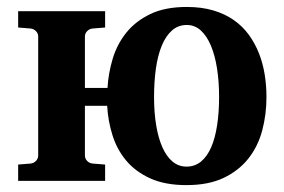

<svg xmlns="http://www.w3.org/2000/svg" viewBox="-20 -520 817 552"><path d="M609.9 -241.2Q609.9 -285.2 604 -323Q598.1 -360.8 586.4 -388.7Q574.7 -416.5 557.4 -432.4Q540 -448.2 517.1 -448.2Q492.2 -448.2 474.4 -432.4Q456.5 -416.5 445.1 -388.7Q433.6 -360.8 428.2 -323Q422.9 -285.2 422.9 -241.2Q422.9 -196.8 429 -159.9Q435.1 -123 446.8 -96.7Q458.5 -70.3 475.8 -55.7Q493.2 -41 516.1 -41Q540.5 -41 558.1 -55.7Q575.7 -70.3 587.2 -96.7Q598.6 -123 604.2 -159.9Q609.9 -196.8 609.9 -241.2ZM746.1 -241.2Q746.1 -190.9 733.9 -145Q721.7 -99.1 694.1 -64.2Q666.5 -29.3 622.8 -8.5Q579.1 12.2 516.1 12.2Q454.6 12.2 412.1 -7.1Q369.6 -26.4 343 -58.1Q316.4 -89.8 303.5 -130.9Q290.5 -171.9 288.1 -215.8H224.1V-73.2Q224.1 -64 230.5 -57.4Q236.8 -50.8 246.1 -49.8L282.2 -46.9V0H32.2V-46.9L67.9 -49.8Q77.1 -50.8 83.5 -57.4Q89.8 -64 89.8 -73.2V-415Q89.8 -423.8 83.5 -430.4Q77.1 -437 67.9 -438L32.2 -440.9V-487.8H282.2V-440.9L246.1 -438Q236.8 -437 230.5 -430.4Q224.1 -423.8 224.1 -415V-267.1H289.1Q291.5 -310.1 304.2 -351.8Q316.9 -393.6 343.5 -426.5Q370.1 -459.5 412.4 -479.7Q454.6 -500 517.1 -500Q559.6 -500 593.3 -490Q627 -480 652.3 -462.2Q677.7 -444.3 695.6 -419.7Q713.4 -395 724.6 -366.5Q735.8 -337.9 741 -305.9Q746.1 -273.9 746.1 -241.2Z"/></svg>

Font: Charis SIL CyrE
Style: Bold
Weight: 700
Foundry: SIL International
Version: Version 5.000